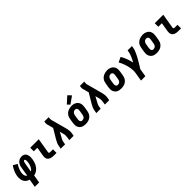

<svg xmlns="http://www.w3.org/2000/svg" viewBox="410 -2583 4579 4579"><g transform="rotate(-45 2700.0 -293.0)"><path d="M136 205 171 -2Q142 -9 116.5 -23Q91 -37 71.5 -58Q52 -79 39.5 -105Q27 -131 21.5 -159.5Q16 -188 16 -219Q16 -250 21 -280Q26 -313 36.5 -345.5Q47 -378 60.5 -409Q74 -440 91.5 -471Q109 -502 129 -530L235 -469Q219 -446 205.5 -420.5Q192 -395 181 -370Q170 -345 161.5 -318.5Q153 -292 149 -265Q145 -243 145 -221Q145 -199 150 -178Q155 -157 167 -139.5Q179 -122 197 -111L237 -350Q240 -373 247 -395.5Q254 -418 266 -439Q278 -460 295.5 -478Q313 -496 334 -508Q355 -520 378.5 -525Q402 -530 425 -530Q452 -530 478 -522Q504 -514 522 -496Q540 -478 550.5 -454Q561 -430 565 -403.5Q569 -377 567.5 -349.5Q566 -322 561 -294Q556 -262 547 -229Q538 -196 524 -165.5Q510 -135 489 -106.5Q468 -78 440.5 -55Q413 -32 381.5 -17.5Q350 -3 317 3L283 205ZM328 -117Q353 -131 371.5 -154.5Q390 -178 402.5 -204Q415 -230 422.5 -257Q430 -284 434 -311Q436 -322 437 -333Q438 -344 438.5 -355Q439 -366 438.5 -377Q438 -388 435 -398Q432 -408 425 -416Q418 -424 408 -424Q399 -424 392.5 -416Q386 -408 382.5 -400Q379 -392 376 -383.5Q373 -375 371 -366.5Q369 -358 367 -349.5Q365 -341 364 -332Z M982 0Q956 0 930.5 -3Q905 -6 882 -15Q859 -24 840 -39Q821 -54 810 -75.5Q799 -97 797 -123Q795 -149 799 -174L838 -410H718V-530H1005L943 -155Q941 -147 943.5 -139.5Q946 -132 952 -127.5Q958 -123 966 -121.5Q974 -120 982 -120H1075V0Z M1217 0 1230 -74Q1236 -115 1253 -155.5Q1270 -196 1293 -234L1439 -478L1402 -618Q1401 -621 1400 -623Q1399 -625 1398 -628Q1398 -628 1398 -628Q1398 -628 1398 -628Q1398 -628 1398 -628Q1398 -628 1398 -628Q1391 -651 1392 -676.5Q1393 -702 1397 -728L1398 -735H1545L1544 -728Q1541 -708 1539.5 -688Q1538 -668 1542 -649L1654 -234Q1664 -196 1667.5 -155.5Q1671 -115 1664 -74L1652 0H1505L1517 -74Q1523 -107 1522.5 -139.5Q1522 -172 1513 -203L1487 -301L1419 -175Q1413 -162 1405.5 -150Q1398 -138 1392.5 -125.5Q1387 -113 1383 -100Q1379 -87 1376 -74L1364 0Z M2056 8Q2024 8 1993 2Q1962 -4 1935.5 -18.5Q1909 -33 1890 -57Q1871 -81 1861.5 -110Q1852 -139 1852 -171Q1852 -203 1857 -235L1876 -345Q1880 -373 1890 -399.5Q1900 -426 1917.5 -449.5Q1935 -473 1959 -491Q1983 -509 2010 -519.5Q2037 -530 2064.5 -535.5Q2092 -541 2120 -541Q2152 -541 2182.5 -533.5Q2213 -526 2239.5 -511.5Q2266 -497 2285 -473Q2304 -449 2313.5 -420Q2323 -391 2323 -359Q2323 -327 2318 -295L2300 -185Q2295 -157 2285 -130.5Q2275 -104 2257.5 -80.5Q2240 -57 2216 -39Q2192 -21 2165.5 -10.5Q2139 0 2111 4Q2083 8 2056 8ZM2059 -112Q2077 -112 2094.5 -118.5Q2112 -125 2125.5 -138.5Q2139 -152 2146 -169.5Q2153 -187 2156 -204L2174 -314Q2177 -333 2177 -351Q2177 -369 2170 -385Q2163 -401 2148 -409.5Q2133 -418 2114 -418Q2097 -418 2079.5 -411Q2062 -404 2049 -390.5Q2036 -377 2029 -360Q2022 -343 2019 -326L2001 -216Q1999 -204 1998.5 -191.5Q1998 -179 1999.5 -167.5Q2001 -156 2005 -145.5Q2009 -135 2017 -127Q2025 -119 2036 -115.5Q2047 -112 2059 -112ZM2123 -579 2063 -641 2228 -791 2307 -709Z M2417 0 2430 -74Q2436 -115 2453 -155.5Q2470 -196 2493 -234L2639 -478L2602 -618Q2601 -621 2600 -623Q2599 -625 2598 -628Q2598 -628 2598 -628Q2598 -628 2598 -628Q2598 -628 2598 -628Q2598 -628 2598 -628Q2591 -651 2592 -676.5Q2593 -702 2597 -728L2598 -735H2745L2744 -728Q2741 -708 2739.5 -688Q2738 -668 2742 -649L2854 -234Q2864 -196 2867.5 -155.5Q2871 -115 2864 -74L2852 0H2705L2717 -74Q2723 -107 2722.5 -139.5Q2722 -172 2713 -203L2687 -301L2619 -175Q2613 -162 2605.5 -150Q2598 -138 2592.5 -125.5Q2587 -113 2583 -100Q2579 -87 2576 -74L2564 0Z M3256 8Q3224 8 3193 2Q3162 -4 3135.5 -18.5Q3109 -33 3090 -57Q3071 -81 3061.5 -110Q3052 -139 3052 -171Q3052 -203 3057 -235L3076 -345Q3080 -373 3090 -399.5Q3100 -426 3117.5 -449.5Q3135 -473 3159 -491Q3183 -509 3210 -519.5Q3237 -530 3264.5 -535.5Q3292 -541 3320 -541Q3352 -541 3382.5 -533.5Q3413 -526 3439.5 -511.5Q3466 -497 3485 -473Q3504 -449 3513.5 -420Q3523 -391 3523 -359Q3523 -327 3518 -295L3500 -185Q3495 -157 3485 -130.5Q3475 -104 3457.5 -80.5Q3440 -57 3416 -39Q3392 -21 3365.5 -10.5Q3339 0 3311 4Q3283 8 3256 8ZM3259 -112Q3277 -112 3294.5 -118.5Q3312 -125 3325.5 -138.5Q3339 -152 3346 -169.5Q3353 -187 3356 -204L3374 -314Q3377 -333 3377 -351Q3377 -369 3370 -385Q3363 -401 3348 -409.5Q3333 -418 3314 -418Q3297 -418 3279.5 -411Q3262 -404 3249 -390.5Q3236 -377 3229 -360Q3222 -343 3219 -326L3201 -216Q3199 -204 3198.5 -191.5Q3198 -179 3199.5 -167.5Q3201 -156 3205 -145.5Q3209 -135 3217 -127Q3225 -119 3236 -115.5Q3247 -112 3259 -112Z M3719 205 3756 -20Q3763 -61 3760.5 -102Q3758 -143 3752 -183Q3746 -223 3735.5 -261Q3725 -299 3712 -336Q3699 -373 3683 -408.5Q3667 -444 3648 -478L3774 -538Q3816 -468 3845 -390.5Q3874 -313 3891 -231Q3907 -260 3922.5 -290.5Q3938 -321 3951.5 -351.5Q3965 -382 3976.5 -413.5Q3988 -445 3993 -477L4002 -530H4149L4140 -477Q4133 -435 4116.5 -393.5Q4100 -352 4080.5 -312Q4061 -272 4039.5 -232.5Q4018 -193 3995 -154Q3972 -115 3948 -76.5Q3924 -38 3900 0L3866 205Z M4456 8Q4424 8 4393 2Q4362 -4 4335.5 -18.5Q4309 -33 4290 -57Q4271 -81 4261.5 -110Q4252 -139 4252 -171Q4252 -203 4257 -235L4276 -345Q4280 -373 4290 -399.5Q4300 -426 4317.5 -449.5Q4335 -473 4359 -491Q4383 -509 4410 -519.5Q4437 -530 4464.5 -535.5Q4492 -541 4520 -541Q4552 -541 4582.5 -533.5Q4613 -526 4639.5 -511.5Q4666 -497 4685 -473Q4704 -449 4713.5 -420Q4723 -391 4723 -359Q4723 -327 4718 -295L4700 -185Q4695 -157 4685 -130.5Q4675 -104 4657.5 -80.5Q4640 -57 4616 -39Q4592 -21 4565.5 -10.5Q4539 0 4511 4Q4483 8 4456 8ZM4459 -112Q4477 -112 4494.5 -118.5Q4512 -125 4525.5 -138.5Q4539 -152 4546 -169.5Q4553 -187 4556 -204L4574 -314Q4577 -333 4577 -351Q4577 -369 4570 -385Q4563 -401 4548 -409.5Q4533 -418 4514 -418Q4497 -418 4479.5 -411Q4462 -404 4449 -390.5Q4436 -377 4429 -360Q4422 -343 4419 -326L4401 -216Q4399 -204 4398.5 -191.5Q4398 -179 4399.5 -167.5Q4401 -156 4405 -145.5Q4409 -135 4417 -127Q4425 -119 4436 -115.5Q4447 -112 4459 -112Z M5182 0Q5156 0 5130.5 -3Q5105 -6 5082 -15Q5059 -24 5040 -39Q5021 -54 5010 -75.5Q4999 -97 4997 -123Q4995 -149 4999 -174L5038 -410H4918V-530H5205L5143 -155Q5141 -147 5143.5 -139.5Q5146 -132 5152 -127.5Q5158 -123 5166 -121.5Q5174 -120 5182 -120H5275V0Z"/></g></svg>

Font: Iosevka Curly Slab HvEx
Style: Italic
Weight: 900
Width: 7
Italic angle: -9°
Monospace: yes
Designer: Belleve Invis
Foundry: Belleve Invis
Version: Version 11.1.0; ttfautohint (v1.8.3)